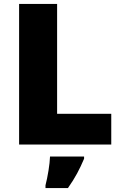

<svg xmlns="http://www.w3.org/2000/svg" viewBox="-20 -734 622 975"><path d="M77 0H545V-156H270V-714H77ZM407 72V61H234C233 99 222 165 211 207V221H325C363 167 384 126 407 72Z"/></svg>

Font: Noto Sans Gurmukhi Black
Style: Regular
Weight: 900
Designer: Jelle Bosma - Monotype Design Team
Foundry: Monotype Imaging Inc.
Version: Version 2.004